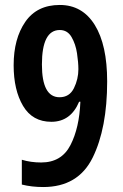

<svg xmlns="http://www.w3.org/2000/svg" viewBox="-20 -744 494 774"><path d="M412 -416Q412 -563 362 -643.5Q312 -724 221 -724Q129 -724 82 -656Q35 -588 35 -481Q35 -381 73 -317Q111 -253 187 -253Q265 -253 299 -334H304Q300 -229 264 -159Q228 -89 146 -89Q104 -89 68 -100V0Q108 10 154 10Q295 10 353.5 -108.5Q412 -227 412 -416ZM221 -623Q252 -623 268.5 -594.5Q285 -566 290.5 -529Q296 -492 296 -465Q296 -425 278 -388.5Q260 -352 220 -352Q149 -352 149 -484Q149 -623 221 -623Z"/></svg>

Font: Noto Sans Arabic UI ExtraCondensed Semi
Style: Regular
Weight: 600
Width: 3
Designer: Nadine Chahine - Monotype Design Team
Foundry: Monotype Imaging Inc.
Version: Version 1.900